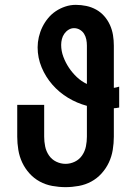

<svg xmlns="http://www.w3.org/2000/svg" viewBox="-20 -763 540 791"><path d="M250 8Q223 8 195.5 3Q168 -2 144 -15Q120 -28 101.5 -48.5Q83 -69 71.5 -93.5Q60 -118 55.5 -145.5Q51 -173 51 -200V-331H162V-200Q162 -180 166 -160Q170 -140 181.5 -123Q193 -106 211.5 -97Q230 -88 250 -88Q270 -88 288.5 -97Q307 -106 318.5 -123Q330 -140 334 -160Q338 -180 338 -200V-327Q297 -338 260.5 -360Q224 -382 196 -414Q168 -446 151.5 -485.5Q135 -525 135 -568Q135 -589 140 -610.5Q145 -632 154.5 -651.5Q164 -671 178 -688Q192 -705 210 -717Q228 -729 249 -736Q270 -743 292 -743Q314 -743 335.5 -738.5Q357 -734 376 -723.5Q395 -713 409.5 -696.5Q424 -680 433 -660Q442 -640 445.5 -618.5Q449 -597 449 -575V-401Q454 -402 459.5 -403Q465 -404 471 -406V-320Q465 -319 459.5 -318Q454 -317 449 -317V-200Q449 -173 444.5 -145.5Q440 -118 428.5 -93.5Q417 -69 398.5 -48.5Q380 -28 356 -15Q332 -2 304.5 3Q277 8 250 8ZM338 -417V-575Q338 -588 335.5 -600.5Q333 -613 326.5 -623.5Q320 -634 309 -640.5Q298 -647 285 -647Q273 -647 262.5 -640.5Q252 -634 245 -624Q238 -614 235 -602Q232 -590 232 -578Q232 -553 241 -529Q250 -505 264 -484Q278 -463 296.5 -445.5Q315 -428 338 -417Z"/></svg>

Font: Iosevka
Style: Bold
Weight: 700
Monospace: yes
Designer: Belleve Invis
Foundry: Belleve Invis
Version: Version 32.5.0; ttfautohint (v1.8.4)